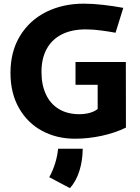

<svg xmlns="http://www.w3.org/2000/svg" viewBox="-20 -732 751 1028"><path d="M380.9 10.7Q284.2 10.7 205.8 -31.2Q127.4 -73.2 81.8 -153.1Q36.1 -232.9 36.1 -341.8Q36.1 -456.5 87.6 -540.5Q139.2 -624.5 228.3 -668.5Q317.4 -712.4 428.2 -712.4Q477.5 -712.4 533.9 -705.8Q590.3 -699.2 640.1 -689.9L598.6 -556.6Q565.4 -563 522 -568.8Q478.5 -574.7 439 -574.7Q364.3 -574.7 311 -547.9Q257.8 -521 230 -470Q202.1 -418.9 202.1 -347.2Q202.1 -277.3 226.1 -226.3Q250 -175.3 295.7 -147.9Q341.3 -120.6 404.8 -120.6Q434.6 -120.6 460.2 -127.7Q485.8 -134.8 502.9 -148.4V-277.8H384.3V-399.9H653.8L654.3 -48.8Q596.2 -20.5 524.7 -4.9Q453.1 10.7 380.9 10.7ZM243.7 216.8Q263.7 180.7 275.6 141.1Q287.6 101.6 291 64.5H422.9Q422.4 128.4 405 183.3Q387.7 238.3 354.5 275.4Z"/></svg>

Font: DavidDev Light
Style: Regular
Weight: 300
Designer: David.dev
Foundry: David.dev
Version: Version 1.001;FEAKit 1.0